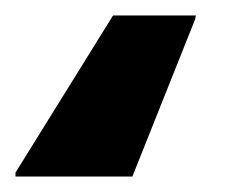

<svg xmlns="http://www.w3.org/2000/svg" viewBox="-114 -38 323 248"><path d="M-94 190V185L32 -18H139L138 -13L57 190Z"/></svg>

Font: Saira SemiExpanded
Style: Bold Italic
Weight: 700
Width: 6
Italic angle: -12°
Designer: Hector Gatti with collaboration of the Omnibus-Type team
Foundry: Omnibus-Type
Version: Version 1.101